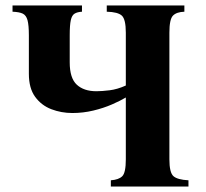

<svg xmlns="http://www.w3.org/2000/svg" viewBox="-20 -685 755 705"><path d="M246 -270Q205 -270 168.5 -284Q132 -298 109 -329.5Q86 -361 86 -414V-555Q86 -593 81 -611Q76 -629 63.5 -635Q51 -641 26 -642V-665H281V-642Q264 -641 254 -635Q244 -629 240 -611Q236 -593 236 -555V-456Q236 -398 262 -374Q288 -350 334 -350Q354 -350 382.5 -353.5Q411 -357 442 -371V-565Q442 -614 427.5 -627.5Q413 -641 372 -642V-665H657V-642Q628 -641 615 -627.5Q602 -614 602 -565V-100Q602 -51 617 -38Q632 -25 672 -23V0H387V-23Q416 -25 429 -38Q442 -51 442 -100V-327Q422 -315 391 -301.5Q360 -288 322.5 -279Q285 -270 246 -270Z"/></svg>

Font: Bona Nova SC
Style: Bold
Weight: 700
Designer: Mateusz Machalski
Foundry: Capitalics
Version: Version 4.001; ttfautohint (v1.8.4.7-5d5b)